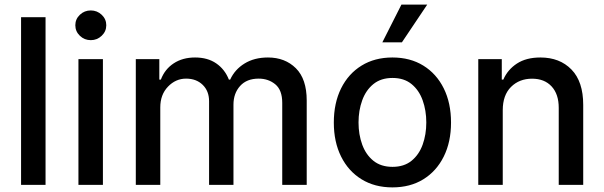

<svg xmlns="http://www.w3.org/2000/svg" viewBox="-20 -802 2621 833"><path d="M177.6 -727.3V0H71.4V-727.3Z M320.3 0V-545.5H426.5V0ZM373.9 -627.8Q346.2 -627.8 326.5 -646.8Q306.8 -665.8 306.8 -692.5Q306.8 -719.1 326.5 -737.9Q346.2 -756.7 373.9 -756.7Q401.3 -756.7 421.2 -737.9Q441.1 -719.1 441.1 -692.5Q441.1 -665.8 421.2 -646.8Q401.3 -627.8 373.9 -627.8Z M569.2 0V-545.5H671.2V-456.7H677.9Q695 -501.8 733.7 -527.2Q772.4 -552.6 826.3 -552.6Q881 -552.6 918.1 -527Q955.3 -501.4 973 -456.7H978.7Q998.6 -500.4 1041 -526.5Q1083.5 -552.6 1142.4 -552.6Q1216.6 -552.6 1263.7 -505.9Q1310.7 -459.2 1310.7 -365.8V0H1204.5V-355.8Q1204.5 -411.2 1174.5 -436.1Q1144.5 -460.9 1102.3 -460.9Q1050.4 -460.9 1021.7 -429Q992.9 -397 992.9 -347.7V0H887.1V-362.6Q887.1 -407 859.4 -433.9Q831.7 -460.9 787.3 -460.9Q742.2 -460.9 708.8 -426.1Q675.4 -391.3 675.4 -336.3V0Z M1682.5 11Q1605.8 11 1548.7 -24.1Q1491.5 -59.3 1459.9 -122.7Q1428.3 -186.1 1428.3 -270.2Q1428.3 -355.1 1459.9 -418.7Q1491.5 -482.2 1548.7 -517.4Q1605.8 -552.6 1682.5 -552.6Q1759.6 -552.6 1816.6 -517.4Q1873.6 -482.2 1905.2 -418.7Q1936.8 -355.1 1936.8 -270.2Q1936.8 -186.1 1905.2 -122.7Q1873.6 -59.3 1816.6 -24.1Q1759.6 11 1682.5 11ZM1682.9 -78.1Q1733 -78.1 1765.4 -104.4Q1797.9 -130.7 1813.7 -174.5Q1829.5 -218.4 1829.5 -270.6Q1829.5 -322.8 1813.7 -366.8Q1797.9 -410.9 1765.4 -437.3Q1733 -463.8 1682.9 -463.8Q1632.8 -463.8 1600.1 -437.3Q1567.5 -410.9 1551.5 -366.8Q1535.5 -322.8 1535.5 -270.6Q1535.5 -218.4 1551.5 -174.5Q1567.5 -130.7 1600.1 -104.4Q1632.8 -78.1 1682.9 -78.1ZM1638.8 -618.3 1721.6 -782H1833.5L1723.7 -618.3Z M2161.2 -323.9V0H2055V-545.5H2157V-456.7H2163.7Q2182.5 -500 2222.8 -526.3Q2263.1 -552.6 2324.6 -552.6Q2408.4 -552.6 2459.3 -500.4Q2510.3 -448.2 2510.3 -346.9V0H2404.1V-334.2Q2404.1 -393.5 2373.2 -427Q2342.3 -460.6 2288.4 -460.6Q2233 -460.6 2197.1 -424.9Q2161.2 -389.2 2161.2 -323.9Z"/></svg>

Font: Inter UI Medium
Style: Regular
Weight: 500
Designer: Rasmus Andersson
Foundry: rsms
Version: 3.2;8d6f07862